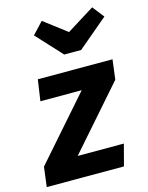

<svg xmlns="http://www.w3.org/2000/svg" viewBox="-143 -881 738 956"><g transform="rotate(-15 225.5 -403.0)"><path d="M445 -428 166 -110H404L375 0H-23L-10 -102L270 -421H57L73 -530H458ZM474 -746 319 -615H232L111 -746L167 -806L284 -717L427 -806Z"/></g></svg>

Font: Fira Sans SemiBold
Style: Italic
Weight: 600
Italic angle: -8°
Designer: bBox Type GmbH & Carrois Corporate GbR & Edenspiekermann AG
Foundry: bBox Type GmbH & Carrois Corporate GbR & Edenspiekermann AG
Version: Version 4.301